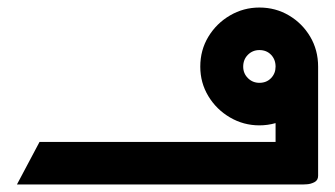

<svg xmlns="http://www.w3.org/2000/svg" viewBox="-20 -490 890 510"><path d="M25 0 85 -113H712V-163Q691 -157 669 -157Q627 -157 591 -178Q555 -199 533.5 -234.5Q512 -270 512 -313Q512 -357 533.5 -392.5Q555 -428 591 -449Q627 -470 669 -470Q712 -470 747.5 -449Q783 -428 804 -392.5Q825 -357 825 -313V-23Q825 -11 815 -6Q805 -1 795 -0.5Q785 0 785 0ZM669 -270Q688 -270 700 -282.5Q712 -295 712 -313Q712 -332 700 -344.5Q688 -357 669 -357Q651 -357 638.5 -344.5Q626 -332 626 -313Q626 -295 638.5 -282.5Q651 -270 669 -270Z"/></svg>

Font: Reem Kufi Medium
Style: Regular
Weight: 500
Designer: Khaled Hosny
Version: Version 1.001